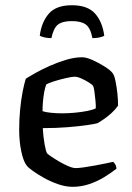

<svg xmlns="http://www.w3.org/2000/svg" viewBox="-20 -721 509 741"><path d="M260.5 0Q233.5 0 204.5 -10Q175.5 -20.1 149.6 -34.5Q123.8 -49 105.9 -62Q88 -75 83.2 -81.8Q70 -98.5 62 -137.3Q54 -176.1 54 -219.6Q54 -260.8 57.7 -298.4Q61.3 -336 67.3 -366.8Q73.3 -397.5 79.5 -417.2Q93.5 -426.2 118.3 -440.1Q143 -454 173.6 -467.5Q204.1 -480.9 236.2 -490.5Q268.3 -500 297 -500Q313 -500 337.5 -489.1Q362 -478.2 384.5 -463.8Q406.9 -449.5 414.9 -438.5Q421.1 -430.5 425.7 -408.3Q430.4 -386 433.1 -360Q435.9 -333.9 435.5 -313Q425.1 -298.2 410.4 -284.7Q395.6 -271.3 380.9 -261.2Q366.3 -251 356.2 -245.5Q346.2 -242.5 315.2 -238Q284.1 -233.5 240 -230Q195.9 -226.5 145.1 -226.5Q146.9 -193.6 152 -164.8Q157.1 -136 161.8 -129Q165.9 -124.9 179.6 -115.6Q193.3 -106.4 210.3 -96.5Q227.4 -86.6 244.2 -79.5Q261.1 -72.3 271.8 -72.3Q284 -72.3 304.4 -75.3Q324.9 -78.3 347.5 -82.4Q370 -86.5 388.9 -90.5Q407.7 -94.5 416.7 -96.5Q420.7 -93 425 -86.3Q429.2 -79.5 429.5 -70.1Q409.5 -54.1 382.8 -37.7Q356 -21.2 324.7 -10.6Q293.5 0 260.5 0ZM218.1 -283.6Q242.7 -283.6 268.9 -286Q295 -288.4 316.9 -292.8Q338.8 -297.2 349.7 -303Q350.2 -315.1 348.4 -333.1Q346.6 -351.1 344.5 -367.2Q342.4 -383.2 339.7 -388.8Q338 -393 324.5 -401.7Q310.9 -410.5 295 -417.7Q279 -424.9 267.8 -424.9Q258.1 -424.9 235.5 -419.8Q212.8 -414.8 190.5 -407.8Q168.2 -400.9 158.2 -394.6Q153.8 -382.7 150.5 -364.9Q147.3 -347 145.7 -327.7Q144.1 -308.5 144.1 -292Q155 -288 176.5 -285.8Q198 -283.6 218.1 -283.6ZM257.4 -700.8Q318.3 -700.8 346.8 -668.7Q375.4 -636.7 382.4 -582.8Q377.1 -579.8 365.2 -576.8Q353.3 -573.8 336.6 -573.8Q329.4 -612.7 311.4 -626.2Q293.4 -639.6 257.4 -639.6Q221.4 -639.6 203.9 -626.2Q186.4 -612.7 178.4 -573.8Q163.1 -573.8 151.4 -576.8Q139.7 -579.8 133.5 -582.8Q139.7 -634.4 167.8 -667.6Q196 -700.8 257.4 -700.8Z"/></svg>

Font: Texturina Medium
Style: Regular
Weight: 500
Designer: Guillermo Torres Carreño
Foundry: Omnibus-Type
Version: Version 1.003